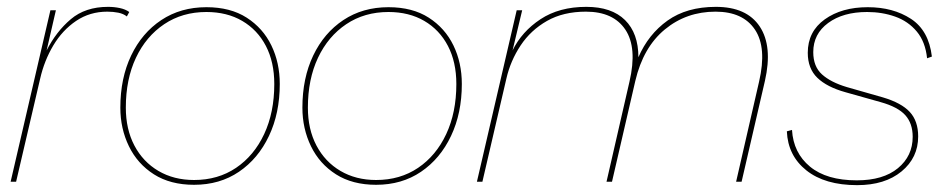

<svg xmlns="http://www.w3.org/2000/svg" viewBox="-20 -530 2760 560"><path d="M11 0 127 -500H143L116 -383Q144 -438 186.5 -474Q229 -510 295 -510Q313 -510 329.5 -506.5Q346 -503 357 -495L350 -482Q340 -490 325 -493Q310 -496 293 -496Q242 -496 202 -469Q162 -442 135.5 -397.5Q109 -353 97 -300L27 0Z M546 9Q477 9 429 -21.5Q381 -52 356 -103.5Q331 -155 331 -216Q331 -302 362.5 -368Q394 -434 450.5 -471.5Q507 -509 582 -509Q652 -509 699.5 -478.5Q747 -448 771.5 -397.5Q796 -347 796 -285Q796 -200 764.5 -133.5Q733 -67 677 -29Q621 9 546 9ZM546 -5Q616 -5 668.5 -40.5Q721 -76 750.5 -139Q780 -202 780 -285Q780 -349 755.5 -396Q731 -443 686.5 -469Q642 -495 582 -495Q512 -495 459 -459.5Q406 -424 376.5 -361.5Q347 -299 347 -216Q347 -153 372 -105.5Q397 -58 442 -31.5Q487 -5 546 -5Z M1077 9Q1008 9 960 -21.5Q912 -52 887 -103.5Q862 -155 862 -216Q862 -302 893.5 -368Q925 -434 981.5 -471.5Q1038 -509 1113 -509Q1183 -509 1230.5 -478.5Q1278 -448 1302.5 -397.5Q1327 -347 1327 -285Q1327 -200 1295.5 -133.5Q1264 -67 1208 -29Q1152 9 1077 9ZM1077 -5Q1147 -5 1199.5 -40.5Q1252 -76 1281.5 -139Q1311 -202 1311 -285Q1311 -349 1286.5 -396Q1262 -443 1217.5 -469Q1173 -495 1113 -495Q1043 -495 990 -459.5Q937 -424 907.5 -361.5Q878 -299 878 -216Q878 -153 903 -105.5Q928 -58 973 -31.5Q1018 -5 1077 -5Z M1371 0 1487 -500H1503L1475 -383Q1502 -438 1556.5 -474Q1611 -510 1690 -510Q1764 -510 1803 -471.5Q1842 -433 1842 -363Q1871 -430 1927 -470Q1983 -510 2068 -510Q2158 -510 2196 -452.5Q2234 -395 2211 -294L2143 0H2127L2194 -292Q2217 -391 2182 -443.5Q2147 -496 2067 -496Q1982 -496 1919 -444Q1856 -392 1833 -294L1765 0H1749L1816 -292Q1839 -391 1804 -443.5Q1769 -496 1689 -496Q1623 -496 1575.5 -469Q1528 -442 1498.5 -397.5Q1469 -353 1457 -301L1387 0Z M2480 10Q2386 10 2332 -33Q2278 -76 2275 -147L2290 -151Q2294 -84 2342.5 -44Q2391 -4 2479 -4Q2556 -4 2599 -39.5Q2642 -75 2642 -131Q2642 -170 2620.5 -194Q2599 -218 2549 -232L2446 -261Q2392 -276 2364 -303Q2336 -330 2336 -376Q2336 -438 2385.5 -473.5Q2435 -509 2511 -509Q2585 -509 2637 -475Q2689 -441 2698 -365L2684 -360Q2679 -408 2654 -438Q2629 -468 2591 -481.5Q2553 -495 2509 -495Q2439 -495 2395.5 -463Q2352 -431 2352 -378Q2352 -336 2377.5 -313Q2403 -290 2450 -276L2555 -246Q2609 -230 2633.5 -203.5Q2658 -177 2658 -132Q2658 -70 2609.5 -30Q2561 10 2480 10Z"/></svg>

Font: Prodigy Sans Thin
Style: Italic
Weight: 100
Italic angle: -13°
Designer: Wei Huang
Foundry: Wei Huang
Version: Version 1.003; ttfautohint (v1.8.3)